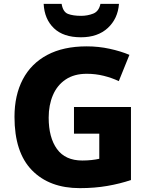

<svg xmlns="http://www.w3.org/2000/svg" viewBox="-20 -964 772 994"><path d="M363 -410H658V-32Q602 -13 536 -1.5Q470 10 393 10Q236 10 145.5 -82.5Q55 -175 55 -359Q55 -471 98 -553Q141 -635 224.5 -679.5Q308 -724 429 -724Q490 -724 547.5 -711.5Q605 -699 650 -680L595 -544Q559 -561 517 -571.5Q475 -582 429 -582Q364 -582 320 -552.5Q276 -523 254 -471.5Q232 -420 232 -355Q232 -252 275 -192.5Q318 -133 406 -133Q431 -133 454 -135.5Q477 -138 494 -142V-272H363ZM596 -944Q590 -867 538 -819Q486 -771 399 -771Q308 -771 259 -818Q210 -865 206 -944H299Q306 -902 332 -892Q358 -882 400 -882Q433 -882 462.5 -893.5Q492 -905 500 -944Z"/></svg>

Font: Noto Sans Thaana ExtraBold
Style: Regular
Weight: 800
Designer: David Williams
Foundry: Google Inc.
Version: Version 3.001; ttfautohint (v1.8.4.7-5d5b)